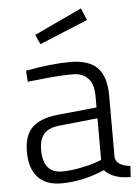

<svg xmlns="http://www.w3.org/2000/svg" viewBox="-53 -779 606 831"><g transform="rotate(-5 249.5 -363.5)"><path d="M419 -351V-83Q423 -46 484 -39L481 9Q404 9 368 -31Q274 10 180 10Q113 10 78 -28.5Q43 -67 43 -138.5Q43 -210 78.5 -244.5Q114 -279 190 -287L360 -304V-351Q360 -407 335.5 -431.5Q311 -456 270 -456Q206 -456 104 -444L73 -441L70 -489Q180 -510 262.5 -510Q345 -510 382 -471Q419 -432 419 -351ZM105 -142Q105 -41 188 -41Q224 -41 267 -49.5Q310 -58 335 -67L360 -76V-257L197 -240Q148 -236 126.5 -212Q105 -188 105 -142ZM123 -640 330 -737 352 -685 142 -598Z"/></g></svg>

Font: Titillium Web
Style: Light
Weight: 300
Version: Version 1.001;PS 57.000;hotconv 1.0.70;makeotf.lib2.5.55311